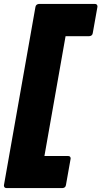

<svg xmlns="http://www.w3.org/2000/svg" viewBox="-36 -811 518 981"><path d="M283 150H-2Q-16 150 -16 136L145 -775Q147 -789 163 -791H448Q462 -791 462 -777L438 -642Q436 -627 419 -626H299L191 -14H311Q325 -14 325 -1L301 134Q299 149 283 150Z"/></svg>

Font: YamahaIndonesia935. App XBold
Style: Italic
Weight: 800
Italic angle: -10°
Designer: Dalton Maag Ltd
Foundry: Dalton Maag Ltd
Version: Version 1.002; January 01, 2024; Regular/Italic